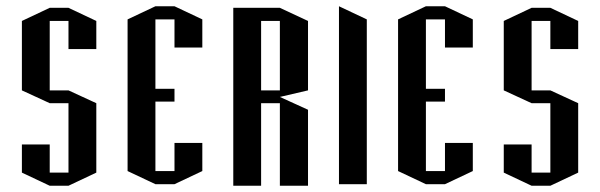

<svg xmlns="http://www.w3.org/2000/svg" viewBox="-20 -552 1919 614"><path d="M50 -90H139V0H199V-222H139L50 -263V-485L139 -527H199L288 -485V-395H199V-485H139V-263H199L288 -222V0L199 42H139L50 0Z M388 -490 477 -532H538L627 -490V-400H538V-490H477V-289V-268H538V-227H477V-5H538V-95H627V-5L538 37H477L388 -5Z M965 -485V-263L875 -242L965 -201V42H875V-222H815V42H726V-527H815H875ZM875 -263V-485H815V-263Z M1064 -532 1153 -490V37H1064Z M1253 -490 1342 -532H1403L1492 -490V-400H1403V-490H1342V-289V-268H1403V-227H1342V-5H1403V-95H1492V-5L1403 37H1342L1253 -5Z M1591 -90H1680V0H1740V-222H1680L1591 -263V-485L1680 -527H1740L1829 -485V-395H1740V-485H1680V-263H1740L1829 -222V0L1740 42H1680L1591 0Z"/></svg>

Font: Frankia
Style: Regular
Weight: 400
Version: Version 001.000